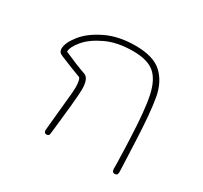

<svg xmlns="http://www.w3.org/2000/svg" viewBox="-126 -768 994 940"><g transform="rotate(30 370.5 -297.5)"><path d="M601 -21Q601 -58 599.5 -92Q598 -126 598 -142L596 -188Q590 -344 573.5 -421.5Q557 -499 517 -532.5Q477 -566 395 -566Q308 -566 245 -536.5Q182 -507 149 -468Q116 -429 116 -402Q190 -369 242 -351Q272 -341 272 -278Q272 -251 265 -182Q258 -113 256 -97L247 -15Q246 0 231 0Q216 0 217 -19L232 -174Q240 -244 240 -271Q240 -290 237 -305.5Q234 -321 228 -324Q193 -338 178 -343L109 -371Q96 -376 90.5 -383Q85 -390 85 -402Q85 -435 121.5 -481Q158 -527 228 -561Q298 -595 393 -595Q495 -595 543 -550Q591 -505 605 -427.5Q619 -350 626 -191L633 -25V-21Q633 -8 629 -4Q625 0 616 0Q601 0 601 -21Z"/></g></svg>

Font: Mali ExtraLight
Style: Regular
Weight: 275
Version: Version 1.000; ttfautohint (v1.6)